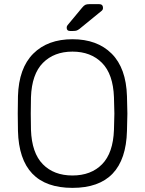

<svg xmlns="http://www.w3.org/2000/svg" viewBox="-20 -900 702 930"><path d="M331 10Q74 10 67 -266Q66 -296 66 -350Q66 -404 67 -434Q71 -570 141 -640Q211 -710 331 -710Q451 -710 521 -640Q591 -570 595 -434Q597 -374 597 -350Q597 -326 595 -266Q588 10 331 10ZM331 -50Q421 -50 474.5 -104.5Q528 -159 532 -271Q534 -331 534 -350Q534 -369 532 -429Q528 -541 474 -595.5Q420 -650 331 -650Q242 -650 188 -595.5Q134 -541 130 -429Q129 -399 129 -350Q129 -301 130 -271Q134 -159 187.5 -104.5Q241 -50 331 -50ZM319 -750Q303 -750 303 -766Q303 -774 308 -779L377 -862Q386 -873 393 -876.5Q400 -880 414 -880H460Q479 -880 479 -861Q479 -854 474 -849L365 -760Q357 -754 351 -752Q345 -750 334 -750Z"/></svg>

Font: Rubik AZ
Style: Regular
Weight: 300
Designer: Hubert and Fischer
Foundry: Hubert & Fischer
Version: Version 2.000